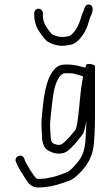

<svg xmlns="http://www.w3.org/2000/svg" viewBox="-20 -722 495 859"><path d="M133 -663V-654C133 -634.1 137.3 -621 143 -604C149.7 -586.1 179.4 -544.3 194 -535C214.2 -524 241.6 -514.1 273 -518C302.5 -521.9 313.4 -524.4 334 -545C353.3 -565.5 369.7 -594.3 377 -625C380.3 -636.3 383 -644 385 -648C393.3 -661.8 403.6 -695.1 381.5 -701C358.5 -707.1 357.4 -678.8 351 -666C347.7 -660 344 -649.7 340 -635C333 -612.4 320.7 -587.7 305 -572C291.7 -558.7 288.3 -560.1 268 -557C253.1 -555.5 237.6 -558.4 228 -562L214 -568C210.7 -570 205 -576.7 197 -588C181.7 -609.2 172 -624.8 172 -654V-663C172 -673.6 162.6 -683 152 -683C141.4 -683 133 -673.6 133 -663ZM376.5 -436C370.8 -436 367.3 -434.7 366 -432C366 -427.8 363.4 -422.6 361 -419C355.7 -421 351.3 -422.3 348 -423L332 -427C313.4 -431.1 293.7 -434.7 268 -433C253.3 -433 240.3 -428 229 -418C181.9 -374.2 173.7 -272.8 166 -188C163.7 -161.2 168 -128.3 168 -104C169.3 -90.7 172.3 -78.7 177 -68C189.6 -41.5 246.2 -22 280 -45C302.4 -60.7 332 -97.2 348 -119C355.3 -127.7 361.3 -148.7 366 -182C366 -165.3 365.3 -146.3 364 -125C362.5 -59.1 352.4 -22.9 322 10C307.4 26.9 293.9 43 273 51C253.3 58 236.4 65.2 217 70C195.5 73.9 168.6 81.5 144 77C131.8 69.4 96.4 8.1 93 0L88 -14C78.2 -37 42 -22.9 51 1L57 15C61 25 71.3 42.7 88 68C108 100.8 119.4 122 170 116C217.6 112.8 247.7 100.8 286 88C300 82.7 312.3 75 323 65C355 35.3 383.3 2.6 395 -48C403.3 -79 405 -165.1 405 -205V-426C405 -432.6 383.9 -436 376.5 -436ZM352 -380C344.3 -341.5 341.8 -322.3 334 -240C328.7 -184.7 323.3 -152 318 -142C304.7 -125 277.1 -90.7 258 -78C251.3 -73.3 242.5 -72.5 231.5 -75.5C211.2 -81 208.5 -87.2 207 -107C205.6 -129 202.5 -159.3 205 -184C208.1 -217.8 214.5 -275.1 220 -309C224.9 -337.6 238.1 -374.8 255 -388C259.7 -392 264.3 -394 269 -394C277.7 -394.7 286 -394.7 294 -394C300.7 -394 305.3 -393.7 308 -393C324.4 -388.3 336.8 -386.1 352 -380Z"/></svg>

Font: Just Breathe
Style: Regular
Weight: 400
Foundry: Cannot Into Space Fonts
Version: Version 0.72